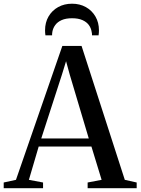

<svg xmlns="http://www.w3.org/2000/svg" viewBox="-40 -990 740 1010"><path d="M44 -44 288 -748.5H389L616.5 -44L679 -30V0H421V-30L494.5 -44L441 -219H163.5L112 -44L186.5 -30V0H-20.5V-30ZM427 -261.5 327 -597 307.5 -668 285.5 -596.5 177 -261.5ZM339 -970.5Q379.5 -970.5 411.5 -952.8Q443.5 -935 462 -903.2Q480.5 -871.5 480.5 -830.5Q480.5 -823.5 480 -817.2Q479.5 -811 478.5 -804H444Q444 -808 443.8 -813Q443.5 -818 442 -823Q439 -842.5 427.2 -858.5Q415.5 -874.5 393.8 -884.2Q372 -894 339 -894Q306 -894 284.2 -884.2Q262.5 -874.5 250.8 -858.5Q239 -842.5 235.5 -823Q234.5 -818 234.2 -813Q234 -808 234 -804H199Q198 -811 197.5 -817.2Q197 -823.5 197 -830.5Q197 -872 215.5 -903.5Q234 -935 266 -952.8Q298 -970.5 339 -970.5Z"/></svg>

Font: Merriweather 96pt
Style: Regular
Weight: 400
Version: Version 2.100